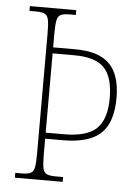

<svg xmlns="http://www.w3.org/2000/svg" viewBox="-52 -755 576 796"><g transform="rotate(5 236.0 -357.0)"><path d="M40 0V-20H68Q92 -20 104 -26Q116 -32 119.5 -51Q123 -70 123 -108V-606Q123 -644 119.5 -663Q116 -682 104 -688Q92 -694 68 -694H40V-714H233V-694H208Q182 -694 170 -688Q158 -682 154.5 -663Q151 -644 151 -606V-552H243Q342 -552 386.5 -506.5Q431 -461 431 -366Q431 -263 382 -217.5Q333 -172 225 -172H151V-108Q151 -70 154.5 -51Q158 -32 170 -26Q182 -20 207 -20H239V0ZM226 -197Q323 -197 363 -236Q403 -275 403 -363Q403 -450 366 -488.5Q329 -527 242 -527H151V-197Z"/></g></svg>

Font: Noto Serif Ethiopic Condensed Thin
Style: Regular
Weight: 100
Width: 3
Designer: Monotype Design Team
Foundry: Monotype Imaging Inc.
Version: Version 2.102; ttfautohint (v1.8.4.7-5d5b)